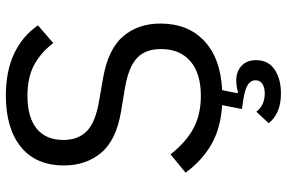

<svg xmlns="http://www.w3.org/2000/svg" viewBox="-178 -572 957 640"><g transform="rotate(-90 300.0 -251.5)"><path d="M210 166 248 125Q270 153 309 153Q329 153 341 145Q353 137 353 122Q353 107 338.5 97Q324 87 285 81L257 77L270 11Q192 6 138 -25.5Q84 -57 45 -111L106 -161Q147 -109 193 -84.5Q239 -60 301 -60Q376 -60 416.5 -95Q457 -130 457 -193Q457 -245 427 -273Q397 -301 327 -313L249 -326Q153 -342 111 -392.5Q69 -443 69 -516Q69 -610 131 -660Q193 -710 302 -710Q383 -710 441.5 -682.5Q500 -655 536 -603L477 -552Q445 -594 403.5 -616Q362 -638 301 -638Q230 -638 192 -607.5Q154 -577 154 -518Q154 -469 183.5 -440Q213 -411 285 -399L360 -386Q457 -369 499.5 -319Q542 -269 542 -195Q542 -103 484 -48.5Q426 6 320 11L310 61L313 64Q333 58 352 58Q382 58 401 75.5Q420 93 420 124Q420 165 388.5 186Q357 207 309 207Q272 207 247 195Q222 183 210 166Z"/></g></svg>

Font: iA Writer Quattro V
Style: Regular
Weight: 400
Designer: Mike Abbink, Paul van der Laan, Pieter van Rosmalen, Oliver Reichenstein
Foundry: Information Architects Inc.
Version: Version 2.000